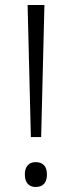

<svg xmlns="http://www.w3.org/2000/svg" viewBox="-20 -734 286 765"><path d="M103 -188 90 -714H157L144 -188ZM79 -39Q79 -63 90.5 -75.5Q102 -88 122 -88Q144 -88 155.5 -75.5Q167 -63 167 -39Q167 -14 155.5 -1.5Q144 11 122 11Q102 11 90.5 -1.5Q79 -14 79 -39Z"/></svg>

Font: Noto Sans Cham Light
Style: Regular
Weight: 300
Version: Version 2.002